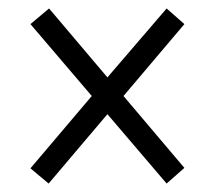

<svg xmlns="http://www.w3.org/2000/svg" viewBox="-20 -585 505 454"><path d="M95 -151 234 -315 374 -151 416 -188 272 -358 416 -528 374 -565 234 -402 96 -565 52 -528 197 -358 52 -187Z"/></svg>

Font: Noto Serif Khmer Condensed
Style: Regular
Weight: 400
Width: 3
Designer: Danh Hong and the Monotype Design Team
Foundry: Monotype Imaging Inc.
Version: Version 2.004